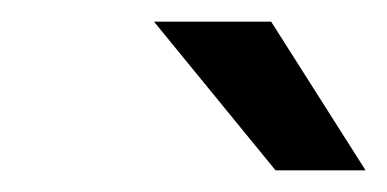

<svg xmlns="http://www.w3.org/2000/svg" viewBox="-20 -688 357 177"><path d="M122 -668H230L317 -531H234Z"/></svg>

Font: Exo
Style: DemiBoldItalic
Weight: 600
Designer: Natanael Gama
Version: Version 1